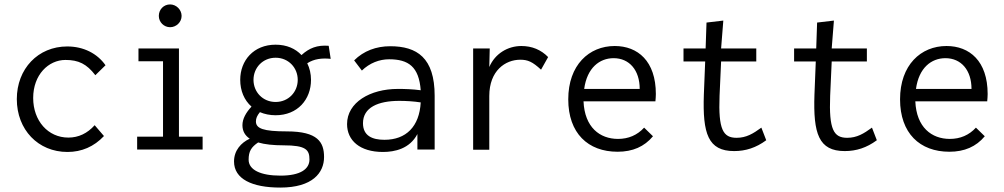

<svg xmlns="http://www.w3.org/2000/svg" viewBox="-20 -676 4540 868"><path d="M285 11C349 11 405 -13 450 -61L408 -110C375 -73 335 -54 289 -54C197 -54 130 -130 130 -233C130 -338 199 -405 276 -405C335 -405 372 -387 411 -336L457 -381C420 -434 358 -466 284 -466C152 -466 56 -365 56 -228C56 -90 152 11 285 11Z M749 -553C777 -553 801 -576 801 -604C801 -632 777 -656 749 -656C720 -656 698 -633 698 -604C698 -576 721 -553 749 -553ZM600 0H896V-58H789V-457H606V-399H717V-58H600Z M1226 -155C1325 -155 1386 -226 1386 -315C1386 -342 1380 -368 1369 -390C1400 -410 1435 -414 1475 -410L1466 -469C1414 -473 1378 -459 1343 -427C1316 -456 1276 -474 1226 -474C1127 -474 1066 -403 1066 -315C1066 -266 1084 -223 1117 -194C1092 -167 1076 -139 1076 -110C1076 -83 1088 -63 1109 -49C1070 -31 1038 4 1038 54C1038 133 1119 172 1247 172C1393 172 1445 105 1445 34C1445 -33 1417 -82 1277 -82C1170 -82 1137 -95 1137 -127C1137 -141 1142 -153 1155 -169C1176 -160 1200 -155 1226 -155ZM1226 -215C1168 -215 1126 -260 1126 -315C1126 -370 1168 -415 1226 -415C1284 -415 1326 -370 1326 -315C1326 -260 1284 -215 1226 -215ZM1104 46C1104 8 1116 -11 1147 -32C1177 -23 1216 -19 1262 -19C1363 -19 1379 1 1379 45C1379 88 1339 118 1248 118C1158 118 1104 92 1104 46Z M1711 11C1764 11 1832 -3 1867 -70V0H1945V-243C1945 -415 1865 -467 1744 -467C1681 -467 1624 -446 1581 -403L1616 -357C1651 -391 1695 -408 1739 -408C1827 -408 1874 -374 1882 -268C1844 -273 1810 -274 1779 -274C1653 -274 1549 -213 1549 -115C1549 -41 1607 11 1711 11ZM1621 -119C1621 -190 1689 -220 1785 -220C1815 -220 1850 -218 1882 -213C1876 -104 1816 -44 1718 -44C1663 -44 1621 -62 1621 -119Z M2119 1H2192V-242C2192 -357 2265 -406 2332 -406C2366 -406 2387 -397 2426 -361L2458 -418C2426 -451 2385 -468 2337 -468C2276 -468 2218 -434 2192 -373L2194 -457H2119Z M2772 10C2840 10 2893 -13 2932 -60L2892 -99C2861 -65 2821 -48 2774 -48C2692 -48 2623 -100 2618 -218H2943C2944 -229 2945 -240 2945 -251C2945 -400 2863 -468 2759 -468C2643 -468 2549 -382 2549 -227C2549 -74 2638 10 2772 10ZM2621 -274C2634 -370 2691 -413 2754 -413C2825 -413 2872 -359 2872 -274Z M3299 7C3351 7 3398 -8 3444 -42L3422 -99C3385 -72 3354 -53 3310 -53C3249 -53 3227 -90 3233 -243L3240 -398H3399V-457H3240L3250 -583L3174 -574L3170 -457H3070V-398H3168L3162 -248C3156 -72 3181 7 3299 7Z M3799 7C3851 7 3898 -8 3944 -42L3922 -99C3885 -72 3854 -53 3810 -53C3749 -53 3727 -90 3733 -243L3740 -398H3899V-457H3740L3750 -583L3674 -574L3670 -457H3570V-398H3668L3662 -248C3656 -72 3681 7 3799 7Z M4272 10C4340 10 4393 -13 4432 -60L4392 -99C4361 -65 4321 -48 4274 -48C4192 -48 4123 -100 4118 -218H4443C4444 -229 4445 -240 4445 -251C4445 -400 4363 -468 4259 -468C4143 -468 4049 -382 4049 -227C4049 -74 4138 10 4272 10ZM4121 -274C4134 -370 4191 -413 4254 -413C4325 -413 4372 -359 4372 -274Z"/></svg>

Font: Inconsolata Thin
Style: Regular
Weight: 100
Monospace: yes
Designer: Raph Levien, Cyreal, Brenton Simpson
Foundry: Raph Levien, Cyreal, Google
Version: Version 3.100